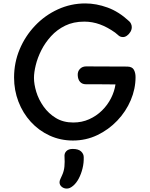

<svg xmlns="http://www.w3.org/2000/svg" viewBox="-20 -800 873 1119"><path d="M733 -676Q739 -671 743.5 -661.5Q748 -652 748 -642Q748 -627 740 -614Q732 -601 720.5 -592.5Q709 -584 697 -584Q681 -584 670.5 -593.5Q660 -603 651 -610Q606 -642 562 -658Q518 -674 471 -674Q408 -674 360 -650.5Q312 -627 277.5 -589Q243 -551 221 -507.5Q199 -464 188.5 -421Q178 -378 178 -346Q178 -309 191.5 -264.5Q205 -220 234 -179Q263 -138 306 -112Q349 -86 407 -86Q457 -86 499.5 -105Q542 -124 574.5 -156Q607 -188 627 -227.5Q647 -267 653 -308Q625 -308 596.5 -308.5Q568 -309 539 -309Q510 -309 480 -309Q459 -309 446.5 -323Q434 -337 433 -362Q432 -384 446 -398.5Q460 -413 482 -413Q540 -413 602 -412.5Q664 -412 723 -412Q751 -411 760.5 -393Q770 -375 770 -351Q770 -282 742 -216Q714 -150 663.5 -97Q613 -44 547 -12.5Q481 19 405 19Q332 19 269 -10Q206 -39 159.5 -90Q113 -141 87.5 -207.5Q62 -274 62 -348Q62 -435 94.5 -512.5Q127 -590 184.5 -650.5Q242 -711 317.5 -745.5Q393 -780 477 -780Q541 -780 607 -756Q673 -732 733 -676ZM356 113Q354 94 366.5 81Q379 68 404 68Q437 68 452.5 82.5Q468 97 468 116Q469 149 461 181.5Q453 214 439 240.5Q425 267 406 283Q395 292 386.5 295.5Q378 299 369 299Q352 299 339.5 288.5Q327 278 327 262Q327 254 332 243Q337 232 342 221Q353 197 355.5 170.5Q358 144 356 113Z"/></svg>

Font: Playpen Sans Medium
Style: Regular
Weight: 500
Designer: Laura Meseguer, Veronika Burian, José Scaglione
Foundry: TypeTogether
Version: Version 1.001